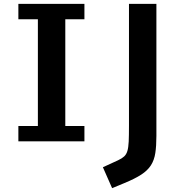

<svg xmlns="http://www.w3.org/2000/svg" viewBox="-20 -731 929 995"><path d="M75.2 1.5V-78.1H176.3V-631.3H75.2V-710.9H417.5V-631.3H318.4V-78.1H417.5V1.5ZM561 244.1 513.2 135.7 591.8 99.6Q611.8 90.3 623.3 79.8Q634.8 69.3 640.1 51.5Q645.5 33.7 647 2.7Q648.4 -28.3 648.4 -78.1V-710.9H790.5V-26.9Q790.5 25.4 784.9 62Q779.3 98.6 762.2 125.5Q745.1 152.3 712.2 173.8Q679.2 195.3 624.5 217.8Z"/></svg>

Font: Comme SemiBold
Style: Regular
Weight: 600
Version: Version 1.000;gftools[0.9.27]